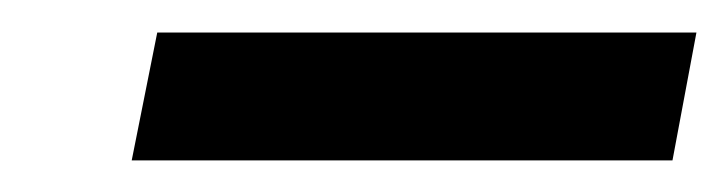

<svg xmlns="http://www.w3.org/2000/svg" viewBox="-20 -687 459 121"><path d="M403.8 -585.9H63L79.1 -666.5H418.9Z"/></svg>

Font: Charis SIL Viet
Style: Bold Italic
Weight: 700
Italic angle: -11°
Foundry: SIL International
Version: Version 5.000